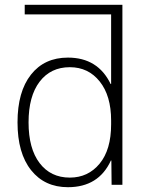

<svg xmlns="http://www.w3.org/2000/svg" viewBox="-20 -770 613 800"><path d="M443 -710H83V-750H490V0H445L444 -101H442Q391 10 263 10Q166 10 109.5 -61Q53 -132 53 -260Q53 -388 109 -459Q165 -530 263 -530Q388 -530 441 -420H443ZM271 -30Q347 -30 395 -88Q443 -146 443 -252V-268Q443 -371 395.5 -430.5Q348 -490 271 -490Q191 -490 145 -429.5Q99 -369 99 -260Q99 -151 145 -90.5Q191 -30 271 -30Z"/></svg>

Font: M PLUS 1p Light
Style: Regular
Weight: 300
Version: Version 1.061